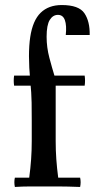

<svg xmlns="http://www.w3.org/2000/svg" viewBox="-20 -740 386 762"><path d="M336 -601H241Q245 -639 237.5 -660Q230 -681 210 -681Q190 -681 177.5 -661Q165 -641 165 -594Q165 -552 176 -510.5Q187 -469 196 -440L201 -400V-180Q201 -143 203.5 -108Q206 -73 211 -35H298Q302 -17 298 2Q245 0 214 0Q183 0 154 0Q125 0 97.5 0Q70 0 39 2Q35 -17 39 -35H96Q101 -73 103.5 -108Q106 -143 106 -180V-260Q106 -295 105.5 -332.5Q105 -370 100 -420Q90 -527 100 -593Q110 -659 141.5 -689.5Q173 -720 225 -720Q293 -720 315 -687.5Q337 -655 336 -601ZM316 -400H36Q33 -420 36 -440H316Q319 -420 316 -400Z"/></svg>

Font: Poltawski Nowy
Style: Regular
Weight: 400
Designer: Adam Pótawski, Mateusz Machalski, Borys Kosmynka, Ania Wieluska
Foundry: Capitalics.wtf
Version: Version 1.001;gftools[0.9.25]